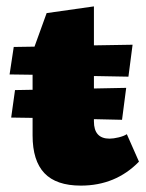

<svg xmlns="http://www.w3.org/2000/svg" viewBox="-20 -570 457 601"><path d="M415 -64Q342 11 233 11Q156 11 119 -28Q82 -67 82 -146V-201L15 -202L27 -288L82 -289V-336L10 -337L23 -423L88 -424L126 -529L274 -550V-428L395 -430L382 -330L274 -332V-293L375 -295L362 -195L274 -197V-190Q274 -136 323 -136Q335 -136 351.5 -140Q368 -144 377 -150Z"/></svg>

Font: Ysabeau Black
Style: Regular
Weight: 900
Designer: Christian Thalmann (Catharsis Fonts)
Version: Version 0.003